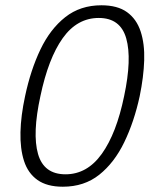

<svg xmlns="http://www.w3.org/2000/svg" viewBox="-20 -700 582 727"><path d="M509 -336Q488 -239 450.5 -161.5Q413 -84 356 -38.5Q299 7 218 7Q158 7 122 -18.5Q86 -44 71 -90.5Q56 -137 57.5 -199.5Q59 -262 75 -336Q96 -435 133 -512.5Q170 -590 227 -635Q284 -680 364 -680Q425 -680 461 -654Q497 -628 512.5 -581Q528 -534 526 -471.5Q524 -409 509 -336ZM450 -336Q480 -477 458 -554.5Q436 -632 354 -632Q272 -632 217.5 -555.5Q163 -479 133 -336Q102 -194 124 -117Q146 -40 228 -40Q310 -40 365.5 -117.5Q421 -195 450 -336Z"/></svg>

Font: Glory Light
Style: Italic
Weight: 300
Italic angle: -12°
Version: Version 1.011